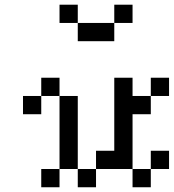

<svg xmlns="http://www.w3.org/2000/svg" viewBox="-20 -789 732 809"><path d="M76.9 -384.6H153.8V-307.7H76.9ZM153.8 -461.5H230.8V-384.6H153.8ZM230.8 -384.6H307.7V-307.7H230.8ZM230.8 -307.7H307.7V-230.8H230.8ZM230.8 -230.8H307.7V-153.8H230.8ZM230.8 -153.8H307.7V-76.9H230.8ZM307.7 -76.9H384.6V0H307.7ZM153.8 -76.9H230.8V0H153.8ZM461.5 -153.8H538.5V-76.9H461.5ZM384.6 -153.8H461.5V-76.9H384.6ZM538.5 -76.9H615.4V0H538.5ZM615.4 -153.8H692.3V-76.9H615.4ZM461.5 -230.8H538.5V-153.8H461.5ZM461.5 -307.7H538.5V-230.8H461.5ZM461.5 -384.6H538.5V-307.7H461.5ZM461.5 -461.5H538.5V-384.6H461.5ZM538.5 -384.6H615.4V-307.7H538.5ZM615.4 -461.5H692.3V-384.6H615.4ZM230.8 -769.2H307.7V-692.3H230.8ZM307.7 -692.3H384.6V-615.4H307.7ZM384.6 -692.3H461.5V-615.4H384.6ZM461.5 -769.2H538.5V-692.3H461.5Z"/></svg>

Font: Jacquarda Bastarda 9
Style: Regular
Weight: 400
Designer: Sarah Cadigan-Fried
Version: Version 1.000; ttfautohint (v1.8.4.7-5d5b)